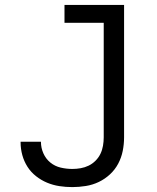

<svg xmlns="http://www.w3.org/2000/svg" viewBox="-20 -755 640 783"><path d="M275 8Q248 8 222 4Q196 0 172 -10Q148 -20 127 -36.5Q106 -53 92 -75Q78 -97 71 -122.5Q64 -148 64 -174Q64 -175 64 -176Q64 -177 64 -177H147Q147 -177 147 -176.5Q147 -176 147 -176Q147 -152 157 -129.5Q167 -107 185.5 -92Q204 -77 227.5 -71.5Q251 -66 275 -66Q292 -66 309 -69Q326 -72 341.5 -79.5Q357 -87 369.5 -99.5Q382 -112 389.5 -127.5Q397 -143 400 -160.5Q403 -178 403 -195V-662H243V-735H486V-195Q486 -167 480.5 -139.5Q475 -112 462 -87.5Q449 -63 428.5 -44Q408 -25 383 -13Q358 -1 330 3.5Q302 8 275 8Z"/></svg>

Font: Iosevka Mono
Style: Regular
Weight: 400
Designer: Belleve Invis
Foundry: Belleve Invis
Version: Version 11.1.1